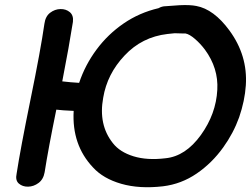

<svg xmlns="http://www.w3.org/2000/svg" viewBox="-20 -752 1016 774"><path d="M637 -1Q711 -10 773 -52.5Q835 -95 880 -158Q921 -215 944 -279Q967 -346 971 -408Q979 -528 905 -629Q842 -715 771 -728Q746 -733 704 -731L676 -729Q650 -727 648 -727Q633 -727 619 -719Q542 -701 478.5 -657.5Q415 -614 369 -552Q323 -490 299 -418Q264 -420 231 -424Q259 -568 274 -664Q277 -690 261.5 -703Q246 -716 223.5 -715.5Q201 -715 182 -700.5Q163 -686 159 -656Q144 -551 103 -351Q62 -150 47 -52Q41 -25 56 -12Q71 1 93.5 0.5Q116 0 135.5 -14.5Q155 -29 160 -58Q175 -154 207 -310Q230 -307 277 -305Q269 -168 355 -77Q396 -32 469 -11Q542 10 637 -1ZM647 -114Q573 -105 518 -122Q463 -139 435 -175Q376 -249 396 -358Q412 -454 482 -528Q552 -603 655 -615Q661 -616 684 -618Q701 -618 720 -617H728Q744 -614 766 -595Q788 -576 806 -552Q861 -477 856 -390Q851 -293 790 -208Q728 -122 647 -114Z"/></svg>

Font: Balsamiq Sans
Style: Bold Italic
Weight: 700
Italic angle: -12°
Designer: Michael Angeles
Foundry: Balsamiq SRL
Version: Version 1.020; ttfautohint (v1.8.4.7-5d5b);gftools[0.9.26]